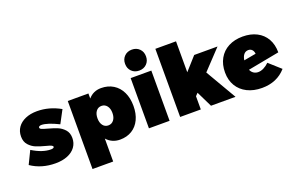

<svg xmlns="http://www.w3.org/2000/svg" viewBox="-114 -1294 3044 1965"><g transform="rotate(-20 1408.5 -311.5)"><path d="M274 -409Q260 -409 251.5 -404Q243 -399 243 -391Q243 -379 261 -371Q279 -363 321 -352Q380 -336 422 -319Q464 -302 495.5 -267Q527 -232 527 -176Q527 -120 496.5 -78Q466 -36 410 -13Q354 10 279 10Q126 10 12 -68L80 -208Q190 -140 282 -140Q298 -140 307 -144.5Q316 -149 316 -156Q316 -167 298.5 -174.5Q281 -182 242 -192Q183 -207 142 -224Q101 -241 69.5 -276Q38 -311 38 -368Q38 -425 68 -467.5Q98 -510 152.5 -533.5Q207 -557 279 -557Q410 -557 533 -488L459 -349Q337 -409 274 -409Z M1227 -270Q1227 -186 1197 -123Q1167 -60 1111.5 -26Q1056 8 982 8Q938 8 901 -8.5Q864 -25 837 -56V194H612V-547H837V-492Q891 -555 976 -555Q1051 -555 1108 -520Q1165 -485 1196 -420.5Q1227 -356 1227 -270ZM1000 -276Q1000 -324 977.5 -353Q955 -382 918 -382Q881 -382 859 -353Q837 -324 837 -276Q837 -228 859 -199Q881 -170 918 -170Q955 -170 977.5 -199Q1000 -228 1000 -276Z M1521 -703Q1521 -653 1489 -621Q1457 -589 1407 -589Q1357 -589 1325 -621Q1293 -653 1293 -703Q1293 -753 1325 -785Q1357 -817 1407 -817Q1457 -817 1489 -785Q1521 -753 1521 -703ZM1297 -547H1522V0H1297Z M2243 -547 2044 -336 2240 0H1973L1889 -172L1862 -144V0H1637V-742H1862V-405L1989 -547Z M2665 -216 2790 -104Q2692 8 2528 8Q2437 8 2368 -26.5Q2299 -61 2261.5 -124Q2224 -187 2224 -270Q2224 -356 2260 -420.5Q2296 -485 2362.5 -520Q2429 -555 2518 -555Q2605 -555 2670.5 -521.5Q2736 -488 2771.5 -425.5Q2807 -363 2807 -278L2464 -213Q2475 -187 2496.5 -172.5Q2518 -158 2546 -158Q2575 -158 2605.5 -173Q2636 -188 2665 -216ZM2452 -320 2584 -344Q2581 -373 2565.5 -389Q2550 -405 2526 -405Q2496 -405 2477 -383Q2458 -361 2452 -320Z"/></g></svg>

Font: TypoPRO Montserrat Alternates
Style: Regular
Weight: 900
Designer: Julieta Ulanovsky
Foundry: Julieta Ulanovsky
Version: Version 6.001